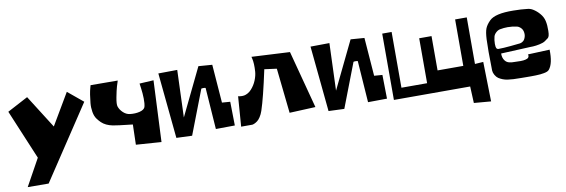

<svg xmlns="http://www.w3.org/2000/svg" viewBox="-49 -847 3996 1356"><g transform="rotate(-10 1948.5 -168.5)"><path d="M62.5 151.9 168.9 -40.5 20 -396 168.5 -474.6 318.4 -237.8 451.2 -462.9 560.5 -372.6 212.4 152.8Z M624.5 -480 819.3 -479Q814 -463.4 806.6 -438.7Q799.3 -414.1 789.8 -365Q780.3 -315.9 786.1 -298.8Q794.4 -273.9 815.9 -253.9Q837.4 -233.9 863.3 -231Q900.9 -226.6 932.6 -234.4Q964.4 -242.2 972.2 -261.2Q979 -285.2 978 -323Q977.1 -360.8 972.2 -396L967.3 -431.2L1068.4 -437L1048.3 2.4L866.7 -10.3L870.6 -154.8Q754.4 -167.5 729.5 -172.9Q679.7 -183.1 650.9 -210.4Q638.2 -222.2 624.5 -240.7Q609.9 -260.3 604.5 -292Q599.1 -323.7 602.1 -355.2Q605 -386.7 609.6 -415.5Q614.3 -444.3 619.6 -461.9Z M1390.6 -319.8 1269 -3.9 1156.7 -8.3 1110.4 -478.5 1246.1 -480 1233.9 -141.1 1397.9 -480 1496.1 -472.7 1517.1 -197.8 1575.7 -193.4 1578.6 -22.9 1442.4 -21.5 1421.4 -319.3Q1420.9 -321.8 1406.2 -321.8Q1391.6 -321.8 1390.6 -319.8Z M1637.2 -222.7Q1639.2 -221.7 1643.1 -220.7Q1647 -219.7 1658.4 -219Q1669.9 -218.3 1681.2 -220.2Q1692.4 -222.2 1706.8 -230Q1721.2 -237.8 1733.4 -251.5Q1757.3 -277.8 1770.8 -311Q1784.2 -344.2 1786.1 -372.8Q1788.1 -401.4 1786.9 -426.3Q1785.6 -451.2 1781.7 -465.8L1778.3 -480L2052.2 -465.8L2161.6 -52.2L1975.1 -43.9L1940.4 -366.2L1852.5 -377.9Q1810.1 -179.7 1780.8 -92.3Q1772.5 -67.9 1760.7 -50Q1749 -32.2 1738 -24.2Q1727.1 -16.1 1717 -11.7Q1707 -7.3 1701.2 -6.8H1695.3H1621.1Z M2481.9 -319.8 2360.4 -3.9 2248 -8.3 2201.7 -478.5 2337.4 -480 2325.2 -141.1 2489.3 -480 2587.4 -472.7 2608.4 -197.8 2667 -193.4 2669.9 -22.9 2533.7 -21.5 2512.7 -319.3Q2512.2 -321.8 2497.6 -321.8Q2482.9 -321.8 2481.9 -319.8Z M2716.3 -5.4V-481H2783.7V-81.1H2967.8V-403.3H3056.2V-157.2H3240.7V-490.2H3324.2V-156.2L3384.3 -160.2L3390.6 124L3268.6 113.8L3263.2 -5.4Z M3694.3 -263.7Q3706.1 -282.7 3706.1 -303.7Q3706.1 -319.8 3700.2 -333Q3695.8 -343.3 3685.1 -352.5Q3674.3 -361.8 3663.6 -364.3Q3631.3 -372.1 3596.2 -372.1Q3568.8 -372.1 3541 -366.7Q3525.9 -363.8 3512 -351.1Q3498 -338.4 3493.7 -323.2Q3487.3 -297.9 3487.3 -273.4V-268.1Q3487.8 -247.1 3491.9 -240Q3496.1 -232.9 3504.4 -231.9Q3518.1 -231.4 3544.4 -233.2Q3570.8 -234.9 3593.5 -237.1Q3616.2 -239.3 3638.7 -241.7Q3661.1 -244.1 3662.1 -244.1Q3670.4 -245.1 3679.9 -250.7Q3689.5 -256.3 3694.3 -263.7ZM3840.3 -423.3Q3862.3 -398.4 3869.1 -367.9Q3876 -337.4 3875 -296.9Q3874.5 -273.4 3871.3 -262.7Q3868.2 -252 3862.8 -246.8Q3857.4 -241.7 3838.4 -229Q3824.2 -219.2 3797.1 -213.6Q3770 -208 3750 -207L3730 -206.5L3519 -196.8Q3518.6 -165 3533.7 -145.5Q3540 -137.2 3548.1 -132.1Q3556.2 -127 3566.4 -125Q3576.7 -123 3584 -122.3Q3591.3 -121.6 3604.2 -121.6Q3617.2 -121.6 3623.5 -121.1Q3671.9 -118.2 3694.3 -128.9Q3702.1 -132.8 3704.8 -139.9Q3707.5 -147 3706.1 -152.3L3705.1 -157.7L3860.8 -164.1Q3863.8 -64.5 3830.1 -24.4Q3825.2 -18.6 3815.9 -14.4Q3806.6 -10.3 3792.5 -7.8Q3778.3 -5.4 3765.4 -3.9Q3752.4 -2.4 3732.2 -2Q3711.9 -1.5 3698.7 -1.5Q3685.5 -1.5 3662.6 -1.7Q3639.6 -2 3629.4 -2Q3565.4 -2 3531.2 -7.3Q3497.1 -12.7 3468.3 -31.2Q3455.6 -40 3446 -56.6Q3436.5 -73.2 3435.5 -88.4Q3432.1 -242.2 3435.5 -313.5Q3438 -365.2 3448.2 -390.6Q3458.5 -416 3484.9 -441.9Q3526.4 -482.4 3656.2 -480.5Q3714.4 -480 3757.3 -474.6Q3777.3 -472.7 3795.4 -461.9Q3821.3 -445.8 3840.3 -423.3Z"/></g></svg>

Font: Some Time Later
Style: Regular
Weight: 400
Version: Version 003.300